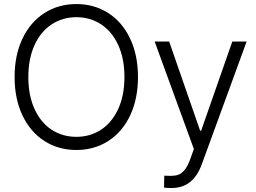

<svg xmlns="http://www.w3.org/2000/svg" viewBox="-20 -737 1277 956"><path d="M360.4 9.8Q271 9.8 201.2 -34.9Q131.3 -79.6 92 -162.1Q52.7 -244.6 52.7 -353.5Q52.7 -462.4 92 -544.9Q131.3 -627.4 201.2 -672.1Q271 -716.8 360.4 -716.8Q449.2 -716.8 519 -672.1Q588.9 -627.4 627.9 -544.9Q667 -462.4 667 -353.5Q667 -244.6 627.9 -162.1Q588.9 -79.6 519 -34.9Q449.2 9.8 360.4 9.8ZM360.4 -651.4Q291.5 -651.4 237.3 -615.7Q183.1 -580.1 152.1 -512.7Q121.1 -445.3 121.1 -353.5Q121.1 -261.7 151.9 -194.3Q182.6 -127 236.8 -91.3Q291 -55.7 360.4 -55.7Q429.2 -55.7 483.4 -91.3Q537.6 -127 568.6 -194.3Q599.6 -261.7 599.6 -353.5Q599.6 -445.8 568.6 -512.9Q537.6 -580.1 483.4 -615.7Q429.2 -651.4 360.4 -651.4ZM796.9 197.3 797.9 137.7 830.1 138.7Q851.1 138.7 866.7 133.5Q882.3 128.4 897.9 110.6Q913.6 92.8 926.8 56.6L945.3 4.9L750 -530.3H822.3L976.6 -85.9H981.4L1136.7 -530.3H1208L984.4 82Q962.4 141.1 925.3 170.2Q888.2 199.2 834 199.2Q814.5 199.2 796.9 197.3Z"/></svg>

Font: Pretendard JP Light
Style: Regular
Weight: 300
Designer: Base glyphs from Inter by Rasmus Andersson; Hangeul glyphs from Noto Sans CJK(Source Han Sans) by Jang Soo-young and Kan
Foundry: Kil Hyung-jin
Version: Version 1.309